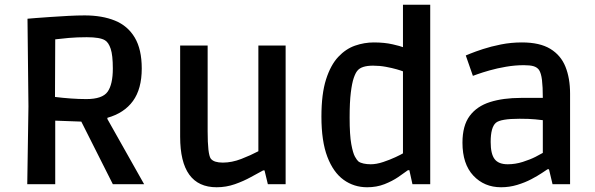

<svg xmlns="http://www.w3.org/2000/svg" viewBox="-20 -777 2511 810"><path d="M95 0 100 -328 96 -698Q105 -699 132 -701Q159 -703 194.5 -705.5Q230 -708 268 -710Q306 -712 337 -712Q411 -712 465 -690Q519 -668 548.5 -618.5Q578 -569 578 -488Q578 -402 541 -351Q504 -300 433 -280V-275L588 0H456L323 -264L213 -268V0ZM344 -359Q412 -359 434 -390Q456 -421 456 -488Q456 -544 447 -571Q438 -598 423 -607Q402 -620 346 -620Q305 -620 270.5 -617Q236 -614 213 -611L212 -368Q244 -364 278.5 -361.5Q313 -359 344 -359Z M894 13Q740 13 740 -200V-585H856V-223Q856 -127 869 -108Q876 -99 889 -95Q902 -91 920 -91Q958 -91 998 -106.5Q1038 -122 1070 -139V-585H1185V0H1110L1096 -58H1090Q1069 -47 1038.5 -30Q1008 -13 971 0Q934 13 894 13Z M1529 13Q1473 13 1429.5 -18.5Q1386 -50 1361 -115.5Q1336 -181 1336 -285Q1336 -381 1355.5 -442Q1375 -503 1407 -537Q1439 -571 1478 -584.5Q1517 -598 1557 -598Q1602 -598 1636.5 -590Q1671 -582 1680 -578V-757H1795V0H1720L1707 -59H1701Q1685 -47 1660 -30Q1635 -13 1602 0Q1569 13 1529 13ZM1544 -84Q1568 -84 1596.5 -93.5Q1625 -103 1648.5 -114Q1672 -125 1680 -130V-476Q1673 -479 1654 -484.5Q1635 -490 1608.5 -495Q1582 -500 1554 -500Q1505 -500 1488 -479Q1480 -470 1472.5 -448.5Q1465 -427 1460 -386.5Q1455 -346 1455 -281Q1455 -207 1462 -169Q1469 -131 1477.5 -116Q1486 -101 1492 -96Q1500 -90 1514 -87Q1528 -84 1544 -84Z M2094 13Q2023 13 1977 -36Q1931 -85 1931 -175Q1931 -247 1961.5 -288Q1992 -329 2047.5 -346.5Q2103 -364 2178 -364H2270Q2270 -411 2266.5 -439.5Q2263 -468 2254 -482Q2246 -493 2231.5 -497.5Q2217 -502 2190 -502Q2153 -502 2115 -495.5Q2077 -489 2045.5 -480Q2014 -471 1994.5 -464Q1975 -457 1975 -457L1945 -543Q1945 -543 1964.5 -551Q1984 -559 2017.5 -570Q2051 -581 2093.5 -589.5Q2136 -598 2182 -598Q2257 -598 2301.5 -571Q2346 -544 2365.5 -495.5Q2385 -447 2385 -382V0H2311L2296 -63H2290Q2284 -59 2266 -47Q2248 -35 2221.5 -21Q2195 -7 2162 3Q2129 13 2094 13ZM2122 -84Q2154 -84 2185.5 -94Q2217 -104 2239.5 -115.5Q2262 -127 2270 -132V-270Q2263 -271 2238 -273.5Q2213 -276 2172 -276Q2092 -276 2072 -259Q2050 -240 2050 -178Q2050 -128 2066.5 -106Q2083 -84 2122 -84Z"/></svg>

Font: Ruda
Style: Bold
Weight: 700
Designer: Mariela Monsalve and Angelina Sanchez
Foundry: Mariela Monsalve and Angelina Sanchez
Version: Version 2.000